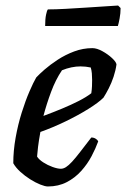

<svg xmlns="http://www.w3.org/2000/svg" viewBox="-20 -674 456 694"><path d="M153 0Q143 0 125.5 -7Q108 -14 89 -26Q70 -38 53.5 -53Q37 -68 28 -84Q28 -129 36.5 -176.5Q45 -224 58.5 -267Q72 -310 86.5 -343.5Q101 -377 111 -394Q121 -405 141 -422.5Q161 -440 188.5 -458Q216 -476 248 -488Q280 -500 314 -500Q330 -500 350 -489Q370 -478 385 -464Q400 -450 401 -441Q398 -419 390.5 -396.5Q383 -374 373 -354.5Q363 -335 354 -321Q336 -303 299 -280Q262 -257 216.5 -235Q171 -213 126 -197Q120 -164 117.5 -143Q115 -122 114 -108Q121 -97 136.5 -87Q152 -77 170 -70.5Q188 -64 200 -64Q209 -64 218.5 -70Q228 -76 240.5 -89.5Q253 -103 269.5 -124.5Q286 -146 310 -177Q319 -177 326 -172.5Q333 -168 335 -163Q326 -138 311 -109.5Q296 -81 273.5 -56Q251 -31 221 -15.5Q191 0 153 0ZM137 -255Q172 -268 204.5 -281.5Q237 -295 264.5 -309Q292 -323 310 -337Q312 -350 312.5 -362Q313 -374 313 -385Q313 -398 312 -409Q311 -420 308 -430Q299 -432 290 -433Q281 -434 271 -434Q255 -434 238 -430.5Q221 -427 204 -420Q181 -386 164.5 -341.5Q148 -297 137 -255ZM143.2 -580Q143.2 -605 146.4 -620.5Q149.5 -636 153.1 -640Q180.1 -640 216.6 -642Q253 -644 290.8 -646.5Q328.6 -649 359.7 -651Q390.7 -653 406.9 -654L415.9 -645Q415.9 -626 412.3 -607Q408.7 -588 406 -580Z"/></svg>

Font: Texturina 12pt Medium
Style: Italic
Weight: 500
Italic angle: -11°
Designer: Guillermo Torres Carreño
Foundry: Omnibus-Type
Version: Version 1.002